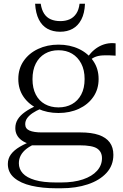

<svg xmlns="http://www.w3.org/2000/svg" viewBox="-20 -765 659 1028"><path d="M599 -467Q559 -470 531 -468.5Q503 -467 483.5 -457.5Q464 -448 448 -426L435 -439Q450 -463 467 -481.5Q484 -500 504.5 -512.5Q525 -525 548.5 -530.5Q572 -536 599 -533ZM293 -160Q233 -160 184 -182.5Q135 -205 106.5 -246Q78 -287 78 -342Q78 -397 106.5 -438.5Q135 -480 184 -503Q233 -526 293 -526Q354 -526 402.5 -503Q451 -480 479.5 -438.5Q508 -397 508 -342Q508 -287 479.5 -246Q451 -205 402.5 -182.5Q354 -160 293 -160ZM293 -190Q334 -190 365.5 -207.5Q397 -225 415 -259Q433 -293 433 -342Q433 -390 415 -424.5Q397 -459 366 -477.5Q335 -496 293 -496Q252 -496 220.5 -477.5Q189 -459 171.5 -424.5Q154 -390 154 -341Q154 -293 171.5 -259Q189 -225 220.5 -207.5Q252 -190 293 -190ZM280 243Q207 243 148.5 229.5Q90 216 56 187Q22 158 22 113Q22 84 38.5 61.5Q55 39 86.5 20.5Q118 2 164 -15L179 1Q145 14 123.5 30.5Q102 47 91.5 66.5Q81 86 81 109Q81 140 102 163Q123 186 167 199Q211 212 281 212H307Q375 212 424 195.5Q473 179 499.5 149.5Q526 120 526 82Q526 48 500.5 30.5Q475 13 405 13H143L144 8Q115 0 97 -13Q79 -26 70.5 -42.5Q62 -59 62 -79Q62 -105 75 -126Q88 -147 114 -165.5Q140 -184 177 -200L199 -183Q173 -172 154.5 -159.5Q136 -147 125.5 -132.5Q115 -118 115 -100Q115 -76 138 -66Q161 -56 204 -56H410Q470 -56 509 -42.5Q548 -29 567.5 -2.5Q587 24 587 64Q587 121 550 161Q513 201 450 222Q387 243 308 243ZM302 -595Q340 -595 369 -611Q398 -627 415.5 -660.5Q433 -694 435 -745H406Q402 -712 388 -691.5Q374 -671 352.5 -661.5Q331 -652 303 -652Q274 -652 252 -661.5Q230 -671 216.5 -691.5Q203 -712 198 -745H168Q171 -694 188 -660.5Q205 -627 234 -611Q263 -595 302 -595Z"/></svg>

Font: Roboto Serif 120pt Expanded Light
Style: Regular
Weight: 300
Width: 7
Designer: Greg Gazdowicz
Foundry: Commercial Type
Version: Version 1.008